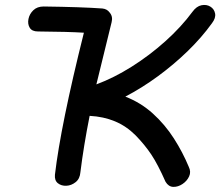

<svg xmlns="http://www.w3.org/2000/svg" viewBox="-20 -745 882 769"><path d="M643 -17Q655 3 674 3.5Q693 4 711 -8Q729 -20 737.5 -38.5Q746 -57 736 -77Q712 -135 676.5 -190.5Q641 -246 592.5 -290Q544 -334 482 -358Q549 -393 613 -440Q677 -487 732.5 -541Q788 -595 829 -652Q845 -673 841.5 -691Q838 -709 822.5 -718.5Q807 -728 787 -724Q767 -720 751 -698Q706 -637 642.5 -580Q579 -523 507.5 -478Q436 -433 366 -407Q385 -485 427 -656Q433 -679 419 -695Q409 -709 390 -711Q307 -717 155 -719Q129 -719 113.5 -704Q98 -689 94 -669Q90 -649 99 -634Q108 -619 132 -619Q254 -618 316 -614Q223 -242 200 -45Q198 -22 212 -11Q226 0 246 -1Q266 -2 283 -15.5Q300 -29 302 -55Q315 -160 339 -281Q395 -278 440.5 -259Q486 -240 523 -203Q560 -165 586 -126Q612 -87 643 -17Z"/></svg>

Font: Balsamiq Sans
Style: Italic
Weight: 400
Italic angle: -12°
Designer: Michael Angeles
Foundry: Balsamiq SRL
Version: Version 1.020; ttfautohint (v1.8.4.7-5d5b);gftools[0.9.26]